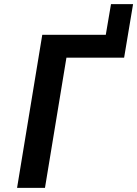

<svg xmlns="http://www.w3.org/2000/svg" viewBox="-20 -902 659 922"><path d="M62 0 183 -735H488L513 -882H619L576 -625H299L196 0Z"/></svg>

Font: Iosevka Extrabold Extended
Style: Italic
Weight: 800
Width: 7
Italic angle: -9°
Monospace: yes
Designer: Belleve Invis
Foundry: Belleve Invis
Version: Version 32.5.0; ttfautohint (v1.8.4)